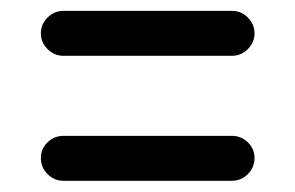

<svg xmlns="http://www.w3.org/2000/svg" viewBox="-20 -475 540 351"><path d="M95.7 -373Q79.1 -373 66.9 -385.3Q54.7 -397.5 54.7 -414.1Q54.7 -430.7 66.9 -442.9Q79.1 -455.1 95.7 -455.1H404.3Q420.9 -455.1 433.1 -442.9Q445.3 -430.7 445.3 -414.1Q445.3 -397.5 433.1 -385.3Q420.9 -373 404.3 -373ZM95.7 -144.5Q79.1 -144.5 66.9 -156.7Q54.7 -168.9 54.7 -186Q54.7 -203.1 66.9 -214.8Q79.1 -226.6 95.7 -226.6H404.3Q420.9 -226.6 433.1 -214.8Q445.3 -203.1 445.3 -186Q445.3 -168.9 433.1 -156.7Q420.9 -144.5 404.3 -144.5Z"/></svg>

Font: Rounded-X Mgen+ 1mn medium
Style: Regular
Weight: 500
Designer: [Source Han Sans]
Ryoko NISHIZUKA  (kana & ideographs); Paul D. Hunt (Latin, Greek & Cyrillic); Wenlong ZHANG  (bopomofo
Version: Version 1.059.20150602